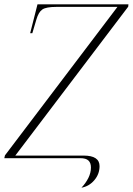

<svg xmlns="http://www.w3.org/2000/svg" viewBox="-50 -734 616 891"><path d="M328 137Q348 116 360 92Q372 68 372 43Q372 22 360.5 11Q349 0 322 0H-30L-27 -13L495 -702H211Q164 -702 146.5 -690Q129 -678 119 -644L100 -580H90L124 -714H546L545 -703L21 -12H338Q412 -12 412 37Q412 74 387.5 102.5Q363 131 328 137Z"/></svg>

Font: Noto Serif Display SemiCondensed ExtraLight
Style: Italic
Weight: 200
Width: 4
Italic angle: -12°
Designer: Monotype Design Team
Foundry: Monotype Imaging Inc.
Version: Version 2.009